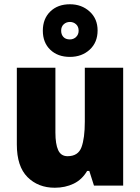

<svg xmlns="http://www.w3.org/2000/svg" viewBox="-20 -964 658 901"><path d="M558 -646V-93H421L399 -162H389Q365 -121 325.5 -102Q286 -83 237 -83Q159 -83 109 -133Q59 -183 59 -286V-646H240V-342Q240 -288 253 -259.5Q266 -231 297 -231Q347 -231 362.5 -273.5Q378 -316 378 -393V-646ZM308 -697Q251 -697 216 -730.5Q181 -764 181 -820Q181 -876 216 -910Q251 -944 308 -944Q363 -944 400.5 -910Q438 -876 438 -821Q438 -765 401 -731Q364 -697 308 -697ZM308 -779Q325 -779 337 -790.5Q349 -802 349 -820Q349 -839 337 -850Q325 -861 308 -861Q291 -861 279 -850Q267 -839 267 -820Q267 -802 277.5 -790.5Q288 -779 308 -779Z"/></svg>

Font: Noto Sans Telugu UI SemiCondensed Black
Style: Regular
Weight: 900
Width: 4
Designer: Jelle Bosma - Monotype Design Team
Foundry: Monotype Imaging Inc.
Version: Version 2.005; ttfautohint (v1.8.4.7-5d5b)